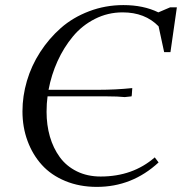

<svg xmlns="http://www.w3.org/2000/svg" viewBox="-20 -731 727 759"><path d="M68.8 -291Q68.8 -351.1 86.4 -411.1Q104 -471.2 138.7 -524.9Q173.3 -578.6 220.7 -620.4Q268.1 -662.1 332.3 -686.5Q396.5 -710.9 467.8 -710.9Q546.9 -710.9 606 -682.1L652.8 -702.1H679.2L653.8 -524.9H628.9L606.9 -627Q553.2 -682.1 464.8 -682.1Q406.2 -682.1 355.2 -656.2Q304.2 -630.4 268.1 -586.7Q231.9 -543 207.5 -489.3Q183.1 -435.5 171.9 -376H369.1Q436.5 -376 502.9 -382.8L501 -355L500 -350.1L473.1 -347.2Q446.3 -350.1 402.8 -350.1H168Q164.1 -322.3 164.1 -289.1Q164.1 -236.8 177.2 -191.2Q190.4 -145.5 216.3 -109.9Q242.2 -74.2 283.7 -53.7Q325.2 -33.2 377.9 -33.2Q504.9 -33.2 591.8 -108.9L606.9 -88.9Q502.4 7.8 362.8 7.8Q294.4 7.8 238.3 -15.4Q182.1 -38.6 145.5 -79.1Q108.9 -119.6 88.9 -173.8Q68.8 -228 68.8 -291Z"/></svg>

Font: Dihjauti S
Style: Bold Italic
Weight: 700
Italic angle: -9°
Designer: T. Christopher White
Version: Version 3.0.0